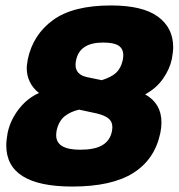

<svg xmlns="http://www.w3.org/2000/svg" viewBox="-20 -674 655 704"><path d="M245 10Q3 10 3 -141Q3 -152 4.5 -163.5Q6 -175 8 -187Q18 -234 49 -274Q80 -314 123 -333Q101 -350 89.5 -373.5Q78 -397 78 -424Q78 -432 79.5 -440.5Q81 -449 82 -457Q101 -547 174.5 -600.5Q248 -654 387 -654Q503 -654 559 -613Q615 -572 615 -501Q615 -491 613.5 -480Q612 -469 610 -457Q602 -420 577.5 -385Q553 -350 512 -328Q572 -295 572 -225Q572 -206 568 -187Q548 -90 469 -40Q390 10 245 10ZM353 -380Q388 -391 405.5 -407Q423 -423 430 -453Q431 -458 431.5 -463Q432 -468 432 -472Q432 -495 415 -506.5Q398 -518 358 -518Q272 -518 259 -453Q258 -449 257.5 -445Q257 -441 257 -436Q257 -400 300 -391ZM274 -125Q327 -125 355 -141.5Q383 -158 390 -191Q391 -196 391.5 -200Q392 -204 392 -208Q392 -228 378 -239.5Q364 -251 335 -258L270 -272Q239 -265 217.5 -248Q196 -231 188 -197Q187 -192 186.5 -187.5Q186 -183 186 -178Q186 -125 274 -125Z"/></svg>

Font: Kanit
Style: Bold Italic
Weight: 700
Italic angle: -12°
Designer: Katatrad Team
Foundry: CadsonDemak
Version: Version 2.000; ttfautohint (v1.8.3)